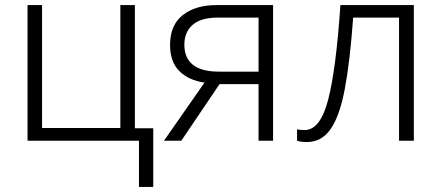

<svg xmlns="http://www.w3.org/2000/svg" viewBox="-20 -552 1731 753"><path d="M581 181H525V0H88V-532H145V-50H452V-532H509V-49H581Z M691 0H623L782 -228Q720 -237 683.5 -273Q647 -309 647 -376Q647 -454 697 -493Q747 -532 828 -532H1051V0H994V-222H841ZM703 -377Q703 -271 839 -271H994V-483H834Q768 -483 735.5 -454.5Q703 -426 703 -377Z M1603 0H1545V-483H1365Q1353 -315 1333 -207Q1313 -99 1277.5 -47Q1242 5 1184 5Q1159 5 1145 0V-45Q1155 -42 1175 -42Q1236 -42 1267 -161Q1298 -280 1315 -532H1603Z"/></svg>

Font: RS Noto Sans Light
Style: Regular
Weight: 300
Designer: Monotype Design Team
Foundry: Monotype Imaging Inc.
Version: Version 3.10